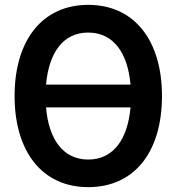

<svg xmlns="http://www.w3.org/2000/svg" viewBox="-20 -755 726 790"><path d="M343 15C534.5 15 646.5 -131.5 646.5 -360C646.5 -586.5 534.5 -735 343 -735C152 -735 40 -586.5 40 -360C40 -133.5 152 15 343 15ZM169.5 -313H517C506 -186.5 449.5 -98.5 343 -98.5C236.5 -98.5 180 -186.5 169.5 -313ZM169.5 -407C180.5 -533.5 236.5 -621 343 -621C449.5 -621 506 -533.5 517 -407Z"/></svg>

Font: Eudonet
Style: Bold
Weight: 700
Designer: Mikhail Sharanda
Foundry: Mikhail Sharanda
Version: Version 4.503;Glyphs 3.1.2 (3151)